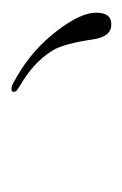

<svg xmlns="http://www.w3.org/2000/svg" viewBox="41 -642 216 339"><g transform="rotate(90 149.5 -473.0)"><path d="M23.9 -561Q44.9 -561 49.8 -530.3Q57.6 -476.6 69.8 -457Q91.3 -422.9 130.9 -400.4Q136.7 -396.5 139.6 -394.5Q142.6 -392.6 142.6 -388.7Q142.6 -384.8 137.7 -384.8Q132.8 -384.8 127.4 -387.7L112.8 -396Q67.4 -422.9 35.2 -464.8Q2.9 -506.8 2.9 -534.2Q2.9 -561.5 23.9 -561Z"/></g></svg>

Font: PinyonScript
Style: Regular
Weight: 400
Designer: Nicole Fally
Foundry: Nicole Fally
Version: Version 1.005